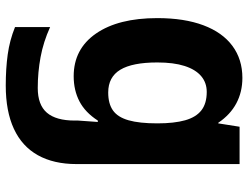

<svg xmlns="http://www.w3.org/2000/svg" viewBox="-120 -510 883 684"><g transform="rotate(90 322.0 -168.5)"><path d="M285 253Q225 253 174.5 246Q124 239 77 220V95Q130 119 184 129Q238 139 294 139Q354 139 382 106.5Q410 74 410 7V-5L415 -75H410Q381 -30 341.5 -9.5Q302 11 252 11Q155 11 100 -68.5Q45 -148 45 -287Q45 -383 70.5 -451Q96 -519 144 -554.5Q192 -590 258 -590Q308 -590 348.5 -568.5Q389 -547 418 -504H420L432 -580H565V1Q565 82 533.5 138.5Q502 195 439.5 224Q377 253 285 253ZM310 -112Q350 -112 374 -129Q398 -146 409 -184.5Q420 -223 420 -287Q420 -347 409 -386Q398 -425 373.5 -444Q349 -463 308 -463Q275 -463 251.5 -443Q228 -423 215.5 -384Q203 -345 203 -287Q203 -198 229 -155Q255 -112 310 -112Z"/></g></svg>

Font: Menbere
Style: Regular
Weight: 400
Designer: Aleme Tadesse
Foundry: Sorkin Type Co
Version: Version 1.000